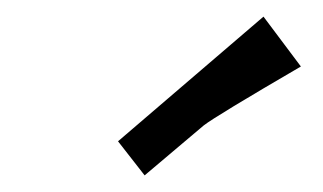

<svg xmlns="http://www.w3.org/2000/svg" viewBox="-20 -775 389 231"><path d="M297 -755 342 -695Q239 -635 225 -624L154 -564L122 -605Z"/></svg>

Font: Andada SC
Style: Italic
Weight: 400
Italic angle: -8.29999°
Designer: Carolina Giovagnoli
Foundry: Carolina Giovagnoli
Version: Version 1.003